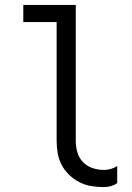

<svg xmlns="http://www.w3.org/2000/svg" viewBox="-20 -755 540 783"><path d="M404 8Q378 8 353 4Q328 0 305 -11.5Q282 -23 263 -41Q244 -59 232 -81.5Q220 -104 215.5 -129Q211 -154 211 -180V-665H75V-735H289V-180Q289 -157 295.5 -134Q302 -111 318.5 -94Q335 -77 357.5 -69.5Q380 -62 404 -62Q418 -62 432 -66Q446 -70 458 -78V-8Q446 0 432 4Q418 8 404 8Z"/></svg>

Font: Moesevka
Style: Regular
Weight: 400
Monospace: yes
Designer: Belleve Invis
Foundry: Belleve Invis
Version: Version 32.5.0; ttfautohint (v1.8.4)